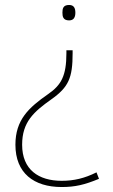

<svg xmlns="http://www.w3.org/2000/svg" viewBox="-20 -560 453 772"><path d="M283 -509C283 -526 278 -540 258 -540C234 -540 231 -526 231 -509C231 -493 234 -478 258 -478C278 -478 283 -493 283 -509ZM272 -346V-358H247V-346C247 -255 226 -218 174 -182C95 -127 42 -78 42 22C42 136 116 192 228 192C282 192 320 183 378 159L368 133C320 157 277 167 228 167C135 167 69 122 69 22C69 -69 115 -110 187 -161C256 -210 272 -247 272 -346Z"/></svg>

Font: Noto Sans Malayalam Thin
Style: Regular
Weight: 100
Designer: Jelle Bosma - Monotype Design Team
Foundry: Monotype Imaging Inc.
Version: Version 2.104